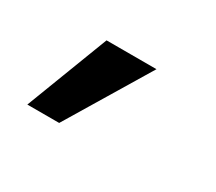

<svg xmlns="http://www.w3.org/2000/svg" viewBox="-52 -152 409 363"><g transform="rotate(30 152.5 30.0)"><path d="M28 120H97.5L206 -60H97Z"/></g></svg>

Font: Anybody Expanded
Style: Regular
Weight: 400
Width: 7
Version: Version 1.113;gftools[0.9.25]